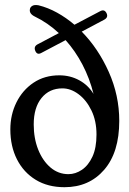

<svg xmlns="http://www.w3.org/2000/svg" viewBox="-20 -751 524 780"><path d="M464.5 -260Q464.5 -132 403.2 -61.2Q342 9.5 242 9.5Q174.5 9.5 125.2 -20.5Q76 -50.5 49 -103.5Q22 -156.5 22 -225.5Q22 -285 46.8 -335Q71.5 -385 116.2 -415Q161 -445 221 -445Q265 -445 301.5 -425.2Q338 -405.5 360 -369.5Q344 -433 315 -488.5Q286 -544 246.5 -588L148 -536Q131 -526.5 123.5 -544Q116 -561.5 132 -570.5L219 -616.5Q174 -658.5 122 -683.5Q98 -695 101.5 -713.5Q102.5 -722 111.2 -727.2Q120 -732.5 136.5 -729.5Q175 -720 212 -699.5Q249 -679 282.5 -650.5L387 -705.5Q404.5 -715 413 -697Q421 -680 402.5 -670.5L312 -622.5Q379 -554.5 421.8 -459Q464.5 -363.5 464.5 -260ZM117 -245.5Q117 -189 135.2 -143.2Q153.5 -97.5 185.2 -70.5Q217 -43.5 258 -43.5Q286.5 -43.5 312.8 -61.2Q339 -79 355.5 -114.5Q372 -150 372 -204.5Q372 -260 351.5 -302.2Q331 -344.5 299.2 -368.2Q267.5 -392 233.5 -392Q180.5 -392 148.8 -353Q117 -314 117 -245.5Z"/></svg>

Font: Fraunces 144pt SuperSoft
Style: Regular
Weight: 400
Version: Version 1.000;[b76b70a41]